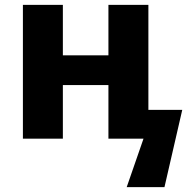

<svg xmlns="http://www.w3.org/2000/svg" viewBox="-20 -569 779 788"><path d="M74 -549H238V-342H425V-549H589V-118H728L655 199H500L569 0H425V-220H238V0H74Z"/></svg>

Font: Noto Sans UI ExtraBold
Style: Regular
Weight: 800
Designer: Monotype Design Team
Foundry: Monotype Imaging Inc.
Version: Version 1.001